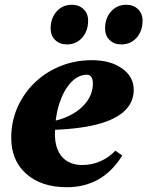

<svg xmlns="http://www.w3.org/2000/svg" viewBox="-20 -768 617 804"><path d="M260 16Q153 16 90 -40Q27 -96 27 -191Q27 -259 53 -318Q79 -377 125 -421.5Q171 -466 232.5 -491Q294 -516 365 -516Q442 -516 491 -481.5Q540 -447 540 -392Q540 -336 495.5 -298Q451 -260 362.5 -241.5Q274 -223 140 -223V-255Q204 -255 256 -277Q308 -299 338.5 -336Q369 -373 369 -419Q369 -436 362.5 -445.5Q356 -455 344 -455Q307 -455 276.5 -422Q246 -389 228 -333Q210 -277 210 -207Q210 -145 240 -111Q270 -77 325 -77Q365 -77 401 -93Q437 -109 463 -137L492 -117Q410 16 260 16ZM488 -582Q458 -582 439 -600.5Q420 -619 420 -648Q420 -692 445 -720Q470 -748 509 -748Q539 -748 558 -729.5Q577 -711 577 -682Q577 -638 552 -610Q527 -582 488 -582ZM260 -582Q230 -582 211 -600.5Q192 -619 192 -648Q192 -692 217 -720Q242 -748 281 -748Q311 -748 330 -729.5Q349 -711 349 -682Q349 -638 324 -610Q299 -582 260 -582Z"/></svg>

Font: Platypi Light ExtraBold
Style: Italic
Weight: 800
Italic angle: -13°
Version: Version 1.200